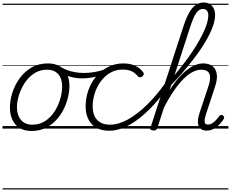

<svg xmlns="http://www.w3.org/2000/svg" viewBox="-20 -1024 1839 1529"><path d="M231 19Q175 19 136.5 -4.5Q98 -28 78.5 -70.5Q59 -113 59 -168Q59 -223 78 -284Q97 -345 135 -398.5Q173 -452 229.5 -485.5Q286 -519 362 -519Q417 -519 455 -496.5Q493 -474 513 -433.5Q533 -393 533 -339Q533 -298 521.5 -249.5Q510 -201 486.5 -153.5Q463 -106 426.5 -67Q390 -28 341.5 -4.5Q293 19 231 19ZM237 -31Q296 -31 341 -61Q386 -91 415.5 -138Q445 -185 460 -237Q475 -289 475 -334Q475 -376 461.5 -406Q448 -436 421 -452.5Q394 -469 355 -469Q297 -469 252.5 -440Q208 -411 177.5 -364.5Q147 -318 131 -266.5Q115 -215 115 -171Q115 -128 129.5 -96.5Q144 -65 171 -48Q198 -31 237 -31ZM0 475H588V485H0ZM0 -20H588V0H0ZM0 -505H588V-500H0ZM0 -995H588V-985H0Z M633 -400Q584 -400 533 -414.5Q482 -429 437 -456Q429 -462 428 -470.5Q427 -479 432 -486Q437 -493 444 -495.5Q451 -498 459 -494Q483 -478 513 -466.5Q543 -455 578 -449Q613 -443 648 -443Q681 -443 717.5 -448Q754 -453 789.5 -463.5Q825 -474 852 -489Q862 -495 868.5 -489Q875 -483 874.5 -473.5Q874 -464 863 -458Q802 -426 744 -413Q686 -400 633 -400ZM589 475V485ZM589 -20V0ZM589 -505V-500ZM589 -995V-985Z M851 17Q758 17 710 -36Q662 -89 662 -177Q662 -243 683.5 -304.5Q705 -366 745 -414Q785 -462 840.5 -490.5Q896 -519 963 -519Q1019 -519 1060 -498.5Q1101 -478 1121 -447Q1127 -438 1125 -431Q1123 -424 1113 -415Q1102 -408 1094 -408Q1086 -408 1079 -416Q1060 -439 1032.5 -454.5Q1005 -470 956 -470Q902 -470 858 -444.5Q814 -419 782.5 -376Q751 -333 734.5 -281Q718 -229 718 -176Q718 -134 732.5 -101Q747 -68 778 -49.5Q809 -31 857 -31Q868 -31 872.5 -23.5Q877 -16 876 -6.5Q875 3 868.5 10Q862 17 851 17ZM588 475H1123V485H588ZM588 -20H1123V0H588ZM588 -505H1123V-500H588ZM588 -995H1123V-985H588Z M852 17Q841 17 836 10Q831 3 831.5 -6.5Q832 -16 839 -23.5Q846 -31 858 -31Q923 -31 997.5 -72Q1072 -113 1149.5 -188.5Q1227 -264 1299 -366Q1308 -380 1316 -376Q1324 -372 1327 -360.5Q1330 -349 1323 -338Q1265 -255 1204 -189Q1143 -123 1083 -77Q1023 -31 964.5 -7Q906 17 852 17ZM1123 475V485ZM1123 -20V0ZM1123 -505V-500ZM1123 -995V-985Z M1627 16Q1600 16 1584 6Q1568 -4 1561 -23Q1554 -42 1556.5 -68.5Q1559 -95 1570 -127L1641 -341Q1654 -382 1653 -410.5Q1652 -439 1634.5 -454Q1617 -469 1582 -469Q1550 -469 1514 -450.5Q1478 -432 1440.5 -394.5Q1403 -357 1363 -298.5Q1323 -240 1282 -160L1275 -205Q1316 -288 1358.5 -347.5Q1401 -407 1442.5 -445Q1484 -483 1523 -501Q1562 -519 1598 -519Q1643 -519 1671 -498Q1699 -477 1706 -435Q1713 -393 1691 -329L1619 -110Q1611 -84 1609.5 -66.5Q1608 -49 1614.5 -40.5Q1621 -32 1636 -32Q1653 -32 1669.5 -42Q1686 -52 1700.5 -68Q1715 -84 1726 -99Q1731 -106 1737.5 -108.5Q1744 -111 1754 -105Q1764 -98 1765 -91Q1766 -84 1761 -76Q1750 -57 1730 -35.5Q1710 -14 1684 1Q1658 16 1627 16ZM1202 15Q1190 15 1182 10Q1174 5 1178 -6L1441 -815Q1473 -914 1511 -959Q1549 -1004 1601 -1004Q1631 -1004 1651 -991.5Q1671 -979 1682 -956.5Q1693 -934 1693 -903Q1693 -879 1685.5 -848.5Q1678 -818 1663 -783Q1648 -748 1626 -709Q1604 -670 1575 -627.5Q1546 -585 1510.5 -539.5Q1475 -494 1433.5 -446Q1392 -398 1344 -348L1233 -4Q1229 6 1222.5 10.5Q1216 15 1202 15ZM1370 -426Q1411 -475 1447.5 -523Q1484 -571 1514 -616Q1544 -661 1567 -702.5Q1590 -744 1606.5 -780.5Q1623 -817 1631 -847.5Q1639 -878 1639 -901Q1639 -918 1634 -929.5Q1629 -941 1619.5 -947Q1610 -953 1596 -953Q1576 -953 1559 -938.5Q1542 -924 1526 -891Q1510 -858 1492 -802ZM1123 475H1799V485H1123ZM1123 -20H1799V0H1123ZM1123 -505H1799V-500H1123ZM1123 -995H1799V-985H1123Z"/></svg>

Font: Playwrite CZ Guides
Style: Regular
Weight: 400
Designer: Veronika Burian, José Scaglione
Foundry: TypeTogether
Version: Version 1.003